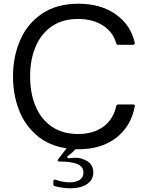

<svg xmlns="http://www.w3.org/2000/svg" viewBox="-20 -793 788 1033"><path d="M696 -231Q707 -231 705 -221Q685 -113 605 -51.5Q525 10 402 10H386Q367 31 340 50L347 59Q371 56 385 56Q408 56 423 62Q482 81 482 134Q482 175 448 197.5Q414 220 359 220Q319 220 276 209Q267 208 267 198V182Q267 177 270.5 174.5Q274 172 279 174Q318 188 355 188Q389 188 409 174.5Q429 161 429 136Q429 103 396 89.5Q363 76 299 76Q292 76 290.5 72.5Q289 69 293 64L338 5Q243 -9 178 -64.5Q113 -120 81.5 -202.5Q50 -285 50 -382Q50 -489 89 -578Q128 -667 207 -720Q286 -773 402 -773Q523 -773 603.5 -715.5Q684 -658 705 -563V-561Q705 -552 696 -552H616Q607 -552 605 -561Q588 -621 533.5 -656Q479 -691 400 -691Q317 -691 259 -651.5Q201 -612 171.5 -542Q142 -472 142 -382Q142 -291 171.5 -221Q201 -151 259 -111.5Q317 -72 400 -72Q481 -72 535 -110.5Q589 -149 605 -222Q608 -231 616 -231Z"/></svg>

Font: Open Sauce Two
Style: Regular
Weight: 400
Designer: Alfredo Marco Pradil
Foundry: Creative Sauce Fz LLC
Version: Version 1.477